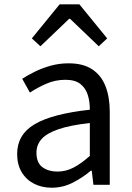

<svg xmlns="http://www.w3.org/2000/svg" viewBox="-20 -847 603 880"><path d="M217.2 13.4Q171.9 13.4 136.1 -4.9Q100.2 -23.2 79.4 -57.9Q58.6 -92.5 58.6 -141.3Q58.6 -230.1 138.5 -277.5Q218.3 -325 391.7 -344.2Q392.1 -379.4 382.8 -410.5Q373.5 -441.7 349.2 -461.5Q324.9 -481.3 280 -481.3Q232.6 -481.3 191.1 -462.8Q149.7 -444.3 117 -422.7L81.9 -486Q107 -502.3 139.8 -518.5Q172.6 -534.7 211.9 -545.7Q251.1 -556.8 294.5 -556.8Q361.2 -556.8 402.8 -529.1Q444.3 -501.4 463.7 -451.5Q483.1 -401.6 483.1 -334V0H408.2L400.5 -64.9H396.7Q358.6 -32.7 313.3 -9.7Q267.9 13.4 217.2 13.4ZM242.8 -60.6Q282 -60.6 317.3 -79Q352.5 -97.4 391.7 -132.4V-283.2Q300.7 -273.1 246.8 -254.3Q193 -235.5 170 -209.1Q147.1 -182.6 147.1 -147.4Q147.1 -100.4 174.9 -80.5Q202.6 -60.6 242.8 -60.6ZM126 -671.1 253.2 -827H344L471.2 -671.1L432.7 -634.9L301.1 -760.9H297.1L165.3 -634.9Z"/></svg>

Font: Noto Sans JP
Style: Regular
Weight: 100
Designer: Ryoko NISHIZUKA 西塚涼子 (kana, bopomofo & ideographs); Paul D. Hunt (Latin, Greek & Cyrillic); Sandoll Communications 산돌커뮤니
Foundry: Adobe
Version: Version 2.004;hotconv 1.0.118;makeotfexe 2.5.65603